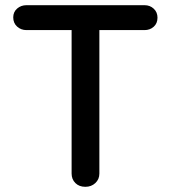

<svg xmlns="http://www.w3.org/2000/svg" viewBox="-20 -720 659 740"><path d="M309 0Q285 0 270.5 -14.5Q256 -29 256 -51V-650H363V-51Q363 -29 347.5 -14.5Q332 0 309 0ZM82 -604Q61 -604 46 -617.5Q31 -631 31 -653Q31 -674 46 -687Q61 -700 82 -700H537Q558 -700 572.5 -686.5Q587 -673 587 -652Q587 -630 572.5 -617Q558 -604 537 -604Z"/></svg>

Font: Quicksand SemiBold
Style: Regular
Weight: 600
Designer: Andrew Paglinawan
Foundry: Andrew Paglinawan
Version: Version 3.006